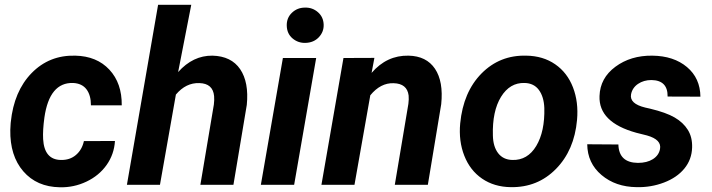

<svg xmlns="http://www.w3.org/2000/svg" viewBox="-20 -770 2966 800"><path d="M232.9 -103.5Q271 -102.5 296.4 -124.3Q321.8 -146 329.6 -182.1L459 -182.6Q455.6 -127 424.1 -82.5Q392.6 -38.1 340.1 -13.2Q287.6 11.7 229.5 10.3Q133.3 8.8 77.1 -56.2Q21 -121.1 22.9 -229L24.4 -255.9L24.9 -261.2Q38.1 -390.1 111.8 -465.6Q185.5 -541 293.9 -538.1Q383.3 -536.1 435.8 -479.7Q488.3 -423.3 487.3 -331.1H358.9Q358.9 -373.5 340.3 -397.9Q321.8 -422.4 284.7 -424.3Q186 -427.2 165 -280.3Q157.7 -227.1 159.7 -190.4Q164.6 -105 232.9 -103.5Z M722.2 -469.7Q784.2 -539.1 865.2 -538.1Q943.8 -536.1 980.7 -481.7Q1017.6 -427.2 1008.3 -333L952.6 0H814.9L871.1 -334.5Q873.5 -353.5 872.1 -369.6Q867.2 -422.4 810.5 -423.8Q754.9 -425.8 712.9 -376L646.5 0H508.8L638.7 -750H776.9Z M1205.6 0H1066.9L1158.7 -528.3H1297.4ZM1174.8 -662.6Q1173.8 -695.3 1196.3 -716.8Q1218.8 -738.3 1250.5 -738.3Q1281.7 -739.3 1304.7 -719.2Q1327.6 -699.2 1328.6 -667.5Q1329.6 -637.2 1308.3 -614.7Q1287.1 -592.3 1252.9 -591.3Q1222.2 -590.3 1199 -609.9Q1175.8 -629.4 1174.8 -662.6Z M1540 -528.8 1528.3 -466.3Q1591.8 -540 1682.1 -538.1Q1756.8 -536.6 1792.5 -483.4Q1828.1 -430.2 1818.4 -335.9L1762.7 0H1625L1681.6 -337.4Q1684.1 -356.4 1682.6 -372.1Q1676.3 -421.9 1620.1 -423.3Q1565.9 -425.3 1522.9 -373L1457 0H1319.3L1411.1 -528.3Z M2172.9 -538.1Q2242.7 -537.1 2293.2 -502.2Q2343.8 -467.3 2367.4 -406Q2391.1 -344.7 2384.3 -270Q2373 -144 2296.6 -66.2Q2220.2 11.7 2107.9 9.8Q2039.1 8.8 1988.8 -25.6Q1938.5 -60.1 1914.6 -121.1Q1890.6 -182.1 1897.5 -255.9Q1910.2 -386.7 1986.3 -463.9Q2062.5 -541 2172.9 -538.1ZM2033.7 -205.6Q2034.7 -158.7 2055.7 -131.6Q2076.7 -104.5 2114.7 -103.5Q2178.2 -101.6 2214.4 -161.9Q2250.5 -222.2 2248 -320.3Q2246.1 -367.2 2225.3 -395.3Q2204.6 -423.3 2166 -424.3Q2104.5 -426.3 2067.6 -366.5Q2030.8 -306.6 2033.7 -205.6Z M2730 -148.9Q2737.8 -188 2675.8 -205.6L2631.3 -216.8Q2473.6 -260.3 2478 -370.1Q2480.5 -444.8 2544.2 -491.9Q2607.9 -539.1 2697.8 -538.1Q2787.1 -537.1 2842.3 -490.7Q2897.5 -444.3 2898.4 -367.2L2761.7 -367.7Q2762.7 -435.5 2694.3 -436.5Q2662.1 -436.5 2638.4 -420.4Q2614.7 -404.3 2609.4 -377Q2602.1 -337.9 2668.5 -321.8L2688 -317.4Q2755.4 -301.3 2791 -280.5Q2826.7 -259.8 2845.9 -229Q2865.2 -198.2 2863.8 -155.3Q2862.3 -105 2831.3 -67.4Q2800.3 -29.8 2746.3 -9.3Q2692.4 11.2 2632.8 9.8Q2544.9 8.8 2486.3 -40.8Q2427.7 -90.3 2426.8 -168.9L2556.6 -168Q2558.6 -92.3 2637.7 -91.3Q2675.8 -91.3 2700.4 -106.9Q2725.1 -122.6 2730 -148.9Z"/></svg>

Font: TypoPRO Roboto
Style: Bold Italic
Weight: 700
Italic angle: -12°
Designer: Google
Version: Version 2.136; 2016